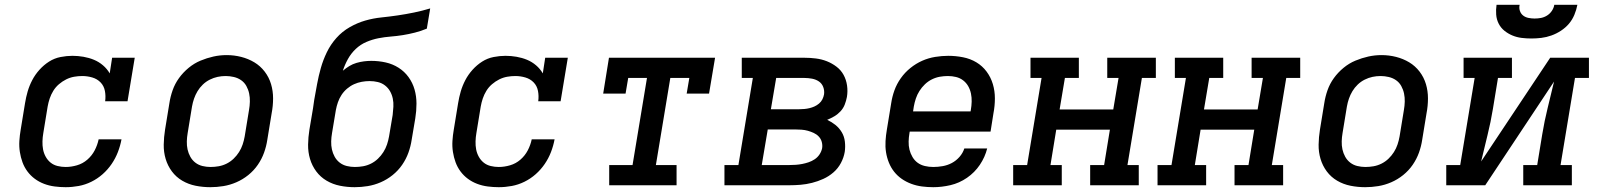

<svg xmlns="http://www.w3.org/2000/svg" viewBox="-20 -770 6640 798"><path d="M253 8Q230 8 207 5Q184 2 163 -6Q142 -14 124.5 -27Q107 -40 94 -57.5Q81 -75 73.5 -95.5Q66 -116 62.5 -138.5Q59 -161 60.5 -184.5Q62 -208 66 -231L84 -341Q88 -366 95 -390Q102 -414 114 -437Q126 -460 144 -480Q162 -500 184 -514Q206 -528 231.5 -533Q257 -538 281 -538Q304 -538 327 -534Q350 -530 370.5 -521.5Q391 -513 408 -498.5Q425 -484 436 -465L446 -530H540L510 -349H417Q420 -371 416 -392Q412 -413 398 -427.5Q384 -442 363.5 -448Q343 -454 322 -454Q305 -454 288 -451Q271 -448 255 -440Q239 -432 225 -420Q211 -408 201.5 -392.5Q192 -377 186.5 -360.5Q181 -344 178 -327L160 -217Q157 -200 156.5 -182.5Q156 -165 159 -149Q162 -133 170 -118.5Q178 -104 190.5 -94Q203 -84 219.5 -80Q236 -76 253 -76Q276 -76 300 -83Q324 -90 343 -106.5Q362 -123 373.5 -145Q385 -167 390 -191H485Q480 -164 470 -138Q460 -112 444 -88.5Q428 -65 406.5 -46Q385 -27 359.5 -14.5Q334 -2 307 3Q280 8 253 8Z M854 8Q823 8 793 2Q763 -4 737.5 -19Q712 -34 694.5 -57.5Q677 -81 668.5 -109.5Q660 -138 660.5 -169Q661 -200 666 -231L684 -341Q688 -368 697.5 -395Q707 -422 724 -445.5Q741 -469 764 -488Q787 -507 813.5 -518Q840 -529 867 -535Q894 -541 922 -541Q953 -541 982.5 -533.5Q1012 -526 1037 -511Q1062 -496 1080 -472.5Q1098 -449 1106.5 -420.5Q1115 -392 1115 -361Q1115 -330 1109 -299L1091 -189Q1087 -162 1077.5 -135.5Q1068 -109 1051.5 -85Q1035 -61 1012 -42.5Q989 -24 962.5 -12.5Q936 -1 908.5 3.5Q881 8 854 8ZM855 -76Q872 -76 889 -79Q906 -82 922 -90Q938 -98 951 -110.5Q964 -123 973.5 -138Q983 -153 988.5 -169.5Q994 -186 997 -203L1015 -313Q1018 -330 1018.5 -347.5Q1019 -365 1015.5 -381.5Q1012 -398 1004 -412.5Q996 -427 982.5 -436.5Q969 -446 952 -450Q935 -454 918 -454Q901 -454 884.5 -450.5Q868 -447 852 -439Q836 -431 823 -418.5Q810 -406 801 -391Q792 -376 786.5 -360Q781 -344 778 -327L760 -217Q757 -200 756.5 -182.5Q756 -165 759.5 -149Q763 -133 771 -118.5Q779 -104 792 -94Q805 -84 821.5 -80Q838 -76 855 -76Q855 -76 855 -76Q855 -76 855 -76Z M1454 8Q1423 8 1393 2Q1363 -4 1337.5 -19Q1312 -34 1294.5 -57.5Q1277 -81 1268.5 -109.5Q1260 -138 1260.5 -169Q1261 -200 1266 -231L1281 -320Q1282 -329 1283.5 -337.5Q1285 -346 1286 -355Q1292 -388 1298 -421Q1304 -454 1313.5 -487.5Q1323 -521 1338.5 -553Q1354 -585 1378 -612Q1402 -639 1433.5 -657Q1465 -675 1498 -684.5Q1531 -694 1565 -697.5Q1599 -701 1633 -706Q1667 -711 1701 -718Q1735 -725 1768 -735L1754 -651Q1730 -641 1704.5 -634.5Q1679 -628 1654 -624Q1629 -620 1603.5 -618Q1578 -616 1552.5 -611Q1527 -606 1502.5 -595.5Q1478 -585 1458.5 -566.5Q1439 -548 1426 -524.5Q1413 -501 1405 -476Q1418 -487 1432 -495.5Q1446 -504 1461.5 -508.5Q1477 -513 1492.5 -515Q1508 -517 1523 -517Q1554 -517 1583 -510.5Q1612 -504 1636.5 -488.5Q1661 -473 1678 -449.5Q1695 -426 1703 -398Q1711 -370 1711 -339.5Q1711 -309 1706 -278L1691 -189Q1687 -162 1677.5 -135.5Q1668 -109 1651.5 -85Q1635 -61 1612 -42.5Q1589 -24 1562.5 -12.5Q1536 -1 1508.5 3.5Q1481 8 1454 8ZM1455 -76Q1472 -76 1489 -79Q1506 -82 1522 -90Q1538 -98 1551 -110.5Q1564 -123 1573.5 -138Q1583 -153 1588.5 -169.5Q1594 -186 1597 -203L1612 -292Q1614 -309 1615 -326.5Q1616 -344 1612.5 -360.5Q1609 -377 1601 -391Q1593 -405 1580 -415Q1567 -425 1550.5 -429Q1534 -433 1516 -433Q1500 -433 1483.5 -430Q1467 -427 1451.5 -420Q1436 -413 1422.5 -401.5Q1409 -390 1399.5 -375.5Q1390 -361 1384.5 -345Q1379 -329 1376 -313L1360 -217Q1357 -200 1356.5 -182.5Q1356 -165 1359.5 -149Q1363 -133 1371 -118.5Q1379 -104 1392 -94Q1405 -84 1421.5 -80Q1438 -76 1455 -76Q1455 -76 1455 -76Q1455 -76 1455 -76Z M2053 8Q2030 8 2007 5Q1984 2 1963 -6Q1942 -14 1924.5 -27Q1907 -40 1894 -57.5Q1881 -75 1873.5 -95.5Q1866 -116 1862.5 -138.5Q1859 -161 1860.5 -184.5Q1862 -208 1866 -231L1884 -341Q1888 -366 1895 -390Q1902 -414 1914 -437Q1926 -460 1944 -480Q1962 -500 1984 -514Q2006 -528 2031.5 -533Q2057 -538 2081 -538Q2104 -538 2127 -534Q2150 -530 2170.5 -521.5Q2191 -513 2208 -498.5Q2225 -484 2236 -465L2246 -530H2340L2310 -349H2217Q2220 -371 2216 -392Q2212 -413 2198 -427.5Q2184 -442 2163.5 -448Q2143 -454 2122 -454Q2105 -454 2088 -451Q2071 -448 2055 -440Q2039 -432 2025 -420Q2011 -408 2001.5 -392.5Q1992 -377 1986.5 -360.5Q1981 -344 1978 -327L1960 -217Q1957 -200 1956.5 -182.5Q1956 -165 1959 -149Q1962 -133 1970 -118.5Q1978 -104 1990.5 -94Q2003 -84 2019.5 -80Q2036 -76 2053 -76Q2076 -76 2100 -83Q2124 -90 2143 -106.5Q2162 -123 2173.5 -145Q2185 -167 2190 -191H2285Q2280 -164 2270 -138Q2260 -112 2244 -88.5Q2228 -65 2206.5 -46Q2185 -27 2159.5 -14.5Q2134 -2 2107 3Q2080 8 2053 8Z M2512 0V-84H2609L2669 -446H2591L2580 -381H2487L2511 -530H2952L2927 -381H2834L2845 -446H2766L2706 -84H2792V0Z M2991 0V-84H3049L3109 -446H3063V-530H3323Q3347 -530 3371 -527Q3395 -524 3416.5 -515.5Q3438 -507 3456.5 -493Q3475 -479 3486 -459Q3497 -439 3500.5 -415Q3504 -391 3500 -367Q3497 -351 3491 -335.5Q3485 -320 3473.5 -307.5Q3462 -295 3447.5 -286.5Q3433 -278 3418 -272Q3437 -263 3452.5 -250.5Q3468 -238 3478.5 -220.5Q3489 -203 3491.5 -181.5Q3494 -160 3491 -139Q3487 -115 3475 -92.5Q3463 -70 3444 -53.5Q3425 -37 3402 -26.5Q3379 -16 3355 -10Q3331 -4 3307.5 -2Q3284 0 3260 0ZM3184 -316H3302Q3312 -316 3323 -317Q3334 -318 3344.5 -320.5Q3355 -323 3365 -327.5Q3375 -332 3384 -339.5Q3393 -347 3398 -357Q3403 -367 3405 -378Q3407 -394 3401.5 -408.5Q3396 -423 3383.5 -431.5Q3371 -440 3355 -443Q3339 -446 3323 -446H3206ZM3146 -84H3260Q3274 -84 3287.5 -85Q3301 -86 3314 -88.5Q3327 -91 3340.5 -95.5Q3354 -100 3366 -108Q3378 -116 3386 -128Q3394 -140 3397 -154Q3399 -167 3395.5 -180Q3392 -193 3383 -202.5Q3374 -212 3362 -217.5Q3350 -223 3337.5 -226.5Q3325 -230 3311 -231Q3297 -232 3284 -232H3171Z M3859 8Q3835 8 3812 5Q3789 2 3767.5 -6Q3746 -14 3728 -26.5Q3710 -39 3696.5 -56Q3683 -73 3674.5 -94Q3666 -115 3662.5 -137.5Q3659 -160 3660.5 -184Q3662 -208 3666 -231L3684 -341Q3688 -368 3697.5 -394.5Q3707 -421 3724 -445Q3741 -469 3764 -487.5Q3787 -506 3813 -517.5Q3839 -529 3867 -533.5Q3895 -538 3921 -538Q3952 -538 3982.5 -532Q4013 -526 4038 -511Q4063 -496 4080.5 -472.5Q4098 -449 4106.5 -420.5Q4115 -392 4115 -361Q4115 -330 4109 -299L4097 -223H3761L3760 -217Q3757 -200 3756.5 -182Q3756 -164 3760 -148Q3764 -132 3772.5 -117.5Q3781 -103 3794 -93.5Q3807 -84 3824 -80Q3841 -76 3859 -76Q3878 -76 3898 -79.5Q3918 -83 3936 -92.5Q3954 -102 3968 -118Q3982 -134 3988 -153H4083Q4074 -117 4052.5 -85Q4031 -53 3999 -31Q3967 -9 3930.5 -0.5Q3894 8 3859 8ZM3775 -307H4014L4015 -313Q4018 -330 4018.5 -347.5Q4019 -365 4015.5 -381.5Q4012 -398 4004 -412Q3996 -426 3983 -436Q3970 -446 3953.5 -450Q3937 -454 3920 -454Q3903 -454 3886 -451Q3869 -448 3853 -440Q3837 -432 3824 -419.5Q3811 -407 3801.5 -392Q3792 -377 3786.5 -360.5Q3781 -344 3778 -327Z M4191 0V-84H4249L4309 -446H4263V-530H4464V-446H4406L4384 -315H4607L4629 -446H4582V-530H4784V-446H4726L4666 -84H4713V0H4511V-84H4569L4593 -231H4370L4346 -84H4393V0Z M4791 0V-84H4849L4909 -446H4863V-530H5064V-446H5006L4984 -315H5207L5229 -446H5182V-530H5384V-446H5326L5266 -84H5313V0H5111V-84H5169L5193 -231H4970L4946 -84H4993V0Z M5654 8Q5623 8 5593 2Q5563 -4 5537.5 -19Q5512 -34 5494.5 -57.5Q5477 -81 5468.5 -109.5Q5460 -138 5460.5 -169Q5461 -200 5466 -231L5484 -341Q5488 -368 5497.5 -395Q5507 -422 5524 -445.5Q5541 -469 5564 -488Q5587 -507 5613.5 -518Q5640 -529 5667 -535Q5694 -541 5722 -541Q5753 -541 5782.5 -533.5Q5812 -526 5837 -511Q5862 -496 5880 -472.5Q5898 -449 5906.5 -420.5Q5915 -392 5915 -361Q5915 -330 5909 -299L5891 -189Q5887 -162 5877.5 -135.5Q5868 -109 5851.5 -85Q5835 -61 5812 -42.5Q5789 -24 5762.5 -12.5Q5736 -1 5708.5 3.5Q5681 8 5654 8ZM5655 -76Q5672 -76 5689 -79Q5706 -82 5722 -90Q5738 -98 5751 -110.5Q5764 -123 5773.5 -138Q5783 -153 5788.5 -169.5Q5794 -186 5797 -203L5815 -313Q5818 -330 5818.5 -347.5Q5819 -365 5815.5 -381.5Q5812 -398 5804 -412.5Q5796 -427 5782.5 -436.5Q5769 -446 5752 -450Q5735 -454 5718 -454Q5701 -454 5684.5 -450.5Q5668 -447 5652 -439Q5636 -431 5623 -418.5Q5610 -406 5601 -391Q5592 -376 5586.5 -360Q5581 -344 5578 -327L5560 -217Q5557 -200 5556.5 -182.5Q5556 -165 5559.5 -149Q5563 -133 5571 -118.5Q5579 -104 5592 -94Q5605 -84 5621.5 -80Q5638 -76 5655 -76Q5655 -76 5655 -76Q5655 -76 5655 -76Z M5991 0V-84H6049L6109 -446H6063V-530H6264V-446H6206L6185 -318Q6176 -263 6162.5 -208.5Q6149 -154 6136 -99L6423 -530H6584V-446H6526L6466 -84H6513V0H6311V-84H6369L6390 -212Q6399 -267 6412.5 -321.5Q6426 -376 6439 -431L6153 0ZM6345 -610Q6324 -610 6304 -612.5Q6284 -615 6266 -622.5Q6248 -630 6233 -642Q6218 -654 6209 -671.5Q6200 -689 6198.5 -709.5Q6197 -730 6200 -750H6296Q6293 -737 6297 -725Q6301 -713 6310.5 -705.5Q6320 -698 6333 -695.5Q6346 -693 6358 -693Q6372 -693 6385 -695.5Q6398 -698 6410 -705.5Q6422 -713 6430 -725Q6438 -737 6440 -750H6536Q6532 -729 6523.5 -708.5Q6515 -688 6501 -671.5Q6487 -655 6468 -642.5Q6449 -630 6428 -622.5Q6407 -615 6386 -612.5Q6365 -610 6345 -610Z"/></svg>

Font: Iosevka Slab MdExObl
Style: Regular
Weight: 500
Width: 7
Italic angle: -9°
Monospace: yes
Designer: Belleve Invis
Foundry: Belleve Invis
Version: Version 11.1.1; ttfautohint (v1.8.3)